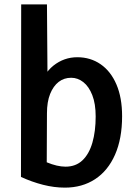

<svg xmlns="http://www.w3.org/2000/svg" viewBox="-20 -845 614 879"><path d="M277 14Q228 14 177 1Q126 -12 76 -35L77 -825H195L198 -422H152Q176 -506 224.5 -544.5Q273 -583 334 -583Q394 -583 440.5 -551Q487 -519 513 -458.5Q539 -398 539 -313Q539 -210 506.5 -136.5Q474 -63 415 -24.5Q356 14 277 14ZM280 -82Q327 -82 357.5 -111Q388 -140 403 -192Q418 -244 418 -312Q418 -370 402.5 -409.5Q387 -449 361.5 -469Q336 -489 306 -489Q273 -489 248.5 -470Q224 -451 209.5 -415Q195 -379 195 -326L194 -102Q218 -92 239.5 -87Q261 -82 280 -82Z"/></svg>

Font: Yaldevi SemiBold
Style: Regular
Weight: 600
Designer: Sol Matas, Rajitha Manaperi, Kosala Senevirathne
Foundry: Mooniak
Version: Version 1.100